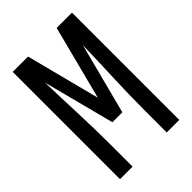

<svg xmlns="http://www.w3.org/2000/svg" viewBox="-215 -832 930 930"><g transform="rotate(-45 250.0 -367.5)"><path d="M47 0V-735H152L250 -355L348 -735H453V0H367V-147Q367 -257 371.5 -367Q376 -477 379 -587L284 -221H216L121 -587Q124 -477 128.5 -367Q133 -257 133 -147V0Z"/></g></svg>

Font: Iosevka Custom Medium
Style: Regular
Weight: 500
Monospace: yes
Designer: Belleve Invis
Foundry: Belleve Invis
Version: Version 32.5.0; ttfautohint (v1.8.4)